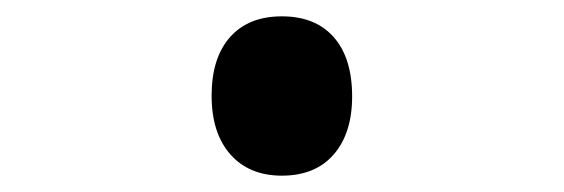

<svg xmlns="http://www.w3.org/2000/svg" viewBox="-20 -207 690 235"><path d="M325 8Q285 8 262 -18Q239 -44 239 -90Q239 -136 261.5 -161.5Q284 -187 325 -187Q366 -187 388.5 -161.5Q411 -136 411 -89Q411 -44 388.5 -18Q366 8 325 8Z"/></svg>

Font: Martian Mono SemiCondensed
Style: Regular
Weight: 400
Width: 4
Designer: Roman Shamin
Foundry: Evil Martians
Version: Version 1.000